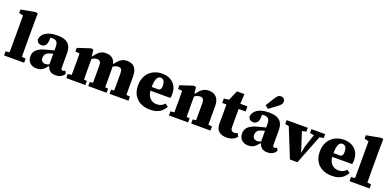

<svg xmlns="http://www.w3.org/2000/svg" viewBox="2 -1722 5466 2675"><g transform="rotate(20 2735.5 -384.5)"><path d="M27 0V-61L128 -71H219L324 -61V0ZM83 0Q84 -36 84 -72Q84 -108 84.5 -144Q85 -180 85 -215V-613L22 -628V-679L230 -718L268 -713L266 -574V-215Q266 -180 266.5 -144Q267 -108 267 -72Q267 -36 268 0Z M510 16Q450 16 412.5 -19.5Q375 -55 375 -115Q375 -154 393.5 -185Q412 -216 455.5 -240.5Q499 -265 575 -283Q600 -290 625 -296Q650 -302 675 -308Q700 -314 724 -320V-276Q697 -267 667 -258.5Q637 -250 610 -242Q586 -235 570 -221.5Q554 -208 547 -190.5Q540 -173 540 -151Q540 -119 558.5 -102Q577 -85 609 -85Q624 -85 638 -89Q652 -93 667.5 -101Q683 -109 702 -121L707 -70H660Q642 -47 623 -27.5Q604 -8 577.5 4Q551 16 510 16ZM794 15Q738 15 707.5 -11.5Q677 -38 668 -85L663 -87V-353Q663 -392 654.5 -414Q646 -436 627.5 -446Q609 -456 579 -456Q557 -456 535.5 -452Q514 -448 490 -441L549 -490L547 -416Q546 -360 522.5 -336Q499 -312 468 -312Q437 -312 418 -326.5Q399 -341 392 -369Q399 -438 461 -477Q523 -516 632 -516Q704 -516 750.5 -496Q797 -476 819 -434Q841 -392 841 -327V-108Q841 -95 848 -87.5Q855 -80 866 -80Q875 -80 884 -83Q893 -86 902 -93L922 -54Q904 -21 872 -3Q840 15 794 15Z M949 0V-61L1048 -71H1140L1232 -61V0ZM1004 0Q1005 -30 1005 -67Q1005 -104 1005.5 -143Q1006 -182 1006 -215V-273Q1006 -296 1006 -314.5Q1006 -333 1005.5 -350Q1005 -367 1004 -386L942 -391V-445L1132 -508L1168 -502L1180 -396L1187 -395V-215Q1187 -182 1187.5 -143Q1188 -104 1188 -67Q1188 -30 1189 0ZM1275 0V-61L1363 -71H1456L1547 -61V0ZM1321 0Q1321 -30 1321.5 -67Q1322 -104 1322 -142.5Q1322 -181 1322 -215V-315Q1322 -359 1309 -378Q1296 -397 1263 -397Q1243 -397 1223.5 -389Q1204 -381 1184.5 -367.5Q1165 -354 1148 -338L1147 -404H1182Q1205 -435 1228.5 -460.5Q1252 -486 1282 -501Q1312 -516 1352 -516Q1425 -516 1463.5 -472.5Q1502 -429 1502 -343V-215Q1502 -181 1502 -142.5Q1502 -104 1502.5 -67Q1503 -30 1503 0ZM1591 0V-61L1676 -71H1770L1871 -61V0ZM1635 0Q1635 -30 1635.5 -67Q1636 -104 1636 -142.5Q1636 -181 1636 -215V-315Q1636 -361 1622.5 -379Q1609 -397 1577 -397Q1558 -397 1538.5 -390Q1519 -383 1500 -370Q1481 -357 1461 -338L1460 -403H1495Q1519 -438 1543.5 -463Q1568 -488 1597.5 -502Q1627 -516 1664 -516Q1741 -516 1778.5 -471.5Q1816 -427 1816 -339V-215Q1816 -181 1816 -142.5Q1816 -104 1816.5 -67Q1817 -30 1817 0Z M2195 15Q2114 15 2053 -15.5Q1992 -46 1957.5 -104Q1923 -162 1923 -246Q1923 -330 1957 -390.5Q1991 -451 2051 -483.5Q2111 -516 2187 -516Q2257 -516 2307.5 -488.5Q2358 -461 2385.5 -412.5Q2413 -364 2413 -299Q2413 -280 2411.5 -266Q2410 -252 2407 -236H2038V-291H2218Q2237 -302 2243.5 -316.5Q2250 -331 2250 -359Q2250 -391 2242 -412.5Q2234 -434 2219.5 -445Q2205 -456 2186 -456Q2162 -456 2144.5 -439Q2127 -422 2118 -381.5Q2109 -341 2109 -270Q2109 -208 2128.5 -167.5Q2148 -127 2181 -107.5Q2214 -88 2254 -88Q2294 -88 2322 -101.5Q2350 -115 2372 -140L2416 -106Q2394 -69 2364 -41.5Q2334 -14 2292.5 0.5Q2251 15 2195 15Z M2471 0V-61L2570 -71H2662L2756 -61V0ZM2526 0Q2527 -30 2527 -67Q2527 -104 2527.5 -143Q2528 -182 2528 -215V-273Q2528 -296 2527.5 -314.5Q2527 -333 2527 -350Q2527 -367 2526 -386L2464 -391V-445L2654 -508L2690 -502L2702 -396L2709 -394V-215Q2709 -182 2709.5 -143Q2710 -104 2710 -67Q2710 -30 2711 0ZM2801 0V-61L2892 -71H2984L3087 -61V0ZM2849 0Q2849 -30 2849.5 -67Q2850 -104 2850 -142.5Q2850 -181 2850 -215V-320Q2850 -362 2836 -379.5Q2822 -397 2791 -397Q2773 -397 2753 -390.5Q2733 -384 2712.5 -370.5Q2692 -357 2673 -338L2672 -408H2708Q2733 -442 2757.5 -466Q2782 -490 2812 -503Q2842 -516 2880 -516Q2950 -516 2991 -472.5Q3032 -429 3032 -343V-215Q3032 -181 3032 -142.5Q3032 -104 3032.5 -67Q3033 -30 3033 0Z M3264 -417V-493H3456V-417ZM3328 15Q3255 15 3213 -21Q3171 -57 3171 -139Q3171 -165 3171.5 -189.5Q3172 -214 3172 -240V-417H3109V-483L3225 -498L3170 -460L3247 -639H3358L3349 -473L3353 -463V-148Q3353 -115 3368 -99.5Q3383 -84 3408 -84Q3423 -84 3434.5 -88Q3446 -92 3455 -98L3479 -52Q3469 -36 3449 -20.5Q3429 -5 3399 5Q3369 15 3328 15Z M3649 16Q3589 16 3551.5 -19.5Q3514 -55 3514 -115Q3514 -154 3532.5 -185Q3551 -216 3594.5 -240.5Q3638 -265 3714 -283Q3739 -290 3764 -296Q3789 -302 3814 -308Q3839 -314 3863 -320V-276Q3836 -267 3806 -258.5Q3776 -250 3749 -242Q3725 -235 3709 -221.5Q3693 -208 3686 -190.5Q3679 -173 3679 -151Q3679 -119 3697.5 -102Q3716 -85 3748 -85Q3763 -85 3777 -89Q3791 -93 3806.5 -101Q3822 -109 3841 -121L3846 -70H3799Q3781 -47 3762 -27.5Q3743 -8 3716.5 4Q3690 16 3649 16ZM3933 15Q3877 15 3846.5 -11.5Q3816 -38 3807 -85L3802 -87V-353Q3802 -392 3793.5 -414Q3785 -436 3766.5 -446Q3748 -456 3718 -456Q3696 -456 3674.5 -452Q3653 -448 3629 -441L3688 -490L3686 -416Q3685 -360 3661.5 -336Q3638 -312 3607 -312Q3576 -312 3557 -326.5Q3538 -341 3531 -369Q3538 -438 3600 -477Q3662 -516 3771 -516Q3843 -516 3889.5 -496Q3936 -476 3958 -434Q3980 -392 3980 -327V-108Q3980 -95 3987 -87.5Q3994 -80 4005 -80Q4014 -80 4023 -83Q4032 -86 4041 -93L4061 -54Q4043 -21 4011 -3Q3979 15 3933 15ZM3689 -595Q3699 -612 3710 -629.5Q3721 -647 3734.5 -668.5Q3748 -690 3765 -718Q3788 -755 3806 -770Q3824 -785 3850 -785Q3874 -785 3891.5 -769Q3909 -753 3909 -726Q3909 -700 3892.5 -681Q3876 -662 3847 -640Q3822 -622 3802.5 -607.5Q3783 -593 3767 -581Q3751 -569 3736 -558Z M4265 0 4063 -500H4264L4381 -136H4380L4399 -240L4486 -500H4573L4376 0ZM4035 -442V-500H4348V-442L4258 -426H4127ZM4402 -442V-500H4606V-442L4516 -427H4491Z M4890 15Q4809 15 4748 -15.5Q4687 -46 4652.5 -104Q4618 -162 4618 -246Q4618 -330 4652 -390.5Q4686 -451 4746 -483.5Q4806 -516 4882 -516Q4952 -516 5002.5 -488.5Q5053 -461 5080.5 -412.5Q5108 -364 5108 -299Q5108 -280 5106.5 -266Q5105 -252 5102 -236H4733V-291H4913Q4932 -302 4938.5 -316.5Q4945 -331 4945 -359Q4945 -391 4937 -412.5Q4929 -434 4914.5 -445Q4900 -456 4881 -456Q4857 -456 4839.5 -439Q4822 -422 4813 -381.5Q4804 -341 4804 -270Q4804 -208 4823.5 -167.5Q4843 -127 4876 -107.5Q4909 -88 4949 -88Q4989 -88 5017 -101.5Q5045 -115 5067 -140L5111 -106Q5089 -69 5059 -41.5Q5029 -14 4987.5 0.5Q4946 15 4890 15Z M5149 0V-61L5250 -71H5341L5446 -61V0ZM5205 0Q5206 -36 5206 -72Q5206 -108 5206.5 -144Q5207 -180 5207 -215V-613L5144 -628V-679L5352 -718L5390 -713L5388 -574V-215Q5388 -180 5388.5 -144Q5389 -108 5389 -72Q5389 -36 5390 0Z"/></g></svg>

Font: Source Serif 4 ExtraBold
Style: Regular
Weight: 800
Designer: Frank Grießhammer
Foundry: Adobe Systems Incorporated
Version: Version 4.004;hotconv 1.0.116;makeotfexe 2.5.65601